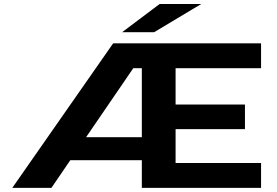

<svg xmlns="http://www.w3.org/2000/svg" viewBox="-20 -910 1340 930"><path d="M39.5 0 528 -700H1244.5V-579.5H830.5V-403.5H1166.5V-284.5H830.5V-120.5H1244.5V0H667V-134H320.5L229 0ZM667 -579.5H625.5L397 -245.5H667ZM726.5 -754H571.5L753 -890.5H954.5Z"/></svg>

Font: Trispace Expanded
Style: Bold
Weight: 700
Width: 7
Designer: Tyler Finck
Foundry: Etcetera Type Company
Version: Version 1.210; ttfautohint (v1.8.3)